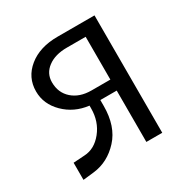

<svg xmlns="http://www.w3.org/2000/svg" viewBox="-121 -577 652 680"><g transform="rotate(-30 205.0 -237.5)"><path d="M355 0H290V-210H223V-186Q223 -103 179 -55Q135 -7 75 0L30 5V-65L76 -68Q118 -70 149 -108.5Q180 -147 180 -201V-212Q121 -219 81 -258.5Q41 -298 41 -350Q41 -407 86 -443.5Q131 -480 204 -480H290H355ZM290 -255V-430H213Q165 -430 135.5 -408Q106 -386 106 -350Q106 -307 135.5 -281Q165 -255 213 -255Z"/></g></svg>

Font: Glametrix
Style: Regular
Weight: 500
Designer: gluk
Foundry: gluk
Version: Version 0.40